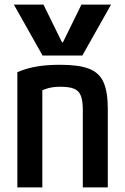

<svg xmlns="http://www.w3.org/2000/svg" viewBox="-20 -810 540 830"><path d="M40 -790H168L248 -627H252L332 -790H460L336 -570H164ZM55 -498Q94 -515 139 -522.5Q184 -530 241 -530Q320 -530 364.5 -513Q409 -496 427.5 -454.5Q446 -413 446 -340V0H338V-334Q338 -374 329.5 -396Q321 -418 300 -426.5Q279 -435 241 -435Q222 -435 205.5 -432.5Q189 -430 170.5 -423Q152 -416 126 -402L163 -470V0H55Z"/></svg>

Font: M PLUS 1 Code Medium
Style: Regular
Weight: 500
Designer: Coji Morishita
Foundry: UNDERFOREST DESIGN
Version: Version 1.002